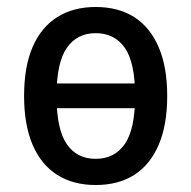

<svg xmlns="http://www.w3.org/2000/svg" viewBox="-20 -521 548 550"><path d="M254 9Q190 9 144 -20Q98 -49 73.5 -106Q49 -163 49 -246Q49 -330 73.5 -386.5Q98 -443 144 -472Q190 -501 254 -501Q319 -501 364.5 -472Q410 -443 434.5 -386Q459 -329 459 -246Q459 -163 434.5 -106Q410 -49 364.5 -20Q319 9 254 9ZM254 -66Q308 -66 337.5 -108.5Q367 -151 367 -246Q367 -342 337.5 -384Q308 -426 254 -426Q201 -426 171.5 -384Q142 -342 142 -246Q142 -151 171 -108.5Q200 -66 254 -66ZM108 -211V-282H400V-211Z"/></svg>

Font: Nunito Sans 10pt Condensed SemiBold
Style: Regular
Weight: 600
Width: 3
Designer: Vernon Adams
Foundry: Vernon Adams
Version: Version 3.101;gftools[0.9.27]